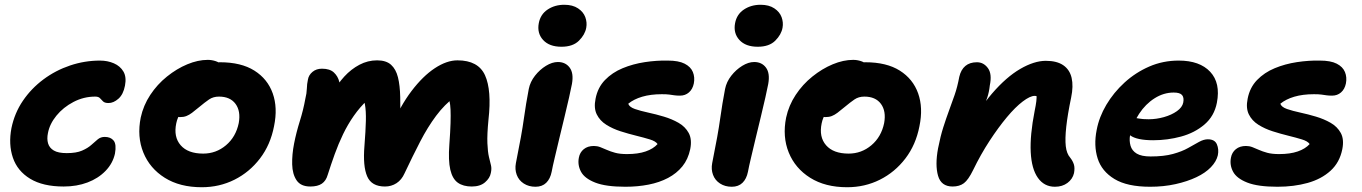

<svg xmlns="http://www.w3.org/2000/svg" viewBox="-20 -773 5709 805"><path d="M247 9Q160 9 106.5 -23.5Q53 -56 34 -112Q15 -168 28 -236Q41 -299 76 -350.5Q111 -402 162 -440Q213 -478 274 -498.5Q335 -519 399 -519Q431 -519 457.5 -507.5Q484 -496 497.5 -473Q511 -450 504 -414Q497 -377 476.5 -359Q456 -341 435 -341Q419 -341 412 -348Q405 -355 399 -361.5Q393 -368 379 -368Q331 -368 288 -345.5Q245 -323 216.5 -288Q188 -253 181 -215Q176 -191 181.5 -172Q187 -153 205.5 -142Q224 -131 260 -131Q300 -131 324 -141.5Q348 -152 362.5 -165Q377 -178 389.5 -188.5Q402 -199 419 -199Q444 -199 456.5 -183.5Q469 -168 462 -129Q453 -88 422.5 -56.5Q392 -25 347 -8Q302 9 247 9Z M826 12Q734 12 671 -27.5Q608 -67 581 -133.5Q554 -200 570 -280Q581 -331 610 -375Q639 -419 680 -452Q721 -485 765.5 -503.5Q810 -522 851 -522Q868 -522 884.5 -516.5Q901 -511 910.5 -499.5Q920 -488 916 -468Q908 -432 888 -405Q868 -378 821 -363Q797 -355 775.5 -339Q754 -323 739 -302Q724 -281 719 -256Q707 -199 737.5 -164Q768 -129 832 -129Q886 -129 927.5 -164Q969 -199 981 -257Q990 -307 967.5 -337.5Q945 -368 898 -368Q874 -368 856.5 -356Q839 -344 815 -324Q797 -309 785 -300Q773 -291 761.5 -286.5Q750 -282 734 -282Q716 -282 701 -300Q686 -318 694 -357Q700 -385 721.5 -413Q743 -441 773.5 -463Q804 -485 837.5 -498.5Q871 -512 902 -512Q991 -512 1046.5 -477Q1102 -442 1123.5 -381.5Q1145 -321 1129 -244Q1114 -166 1070 -108.5Q1026 -51 963 -19.5Q900 12 826 12Z M1281 9Q1241 9 1223.5 -17Q1206 -43 1205 -84Q1204 -125 1213 -171Q1222 -217 1237 -265Q1252 -313 1260 -358Q1266 -382 1266.5 -401.5Q1267 -421 1271 -439Q1274 -458 1290 -471.5Q1306 -485 1330 -485Q1363 -485 1380 -469Q1397 -453 1402.5 -430Q1408 -407 1403 -386L1373 -380Q1395 -421 1423.5 -452Q1452 -483 1487 -501.5Q1522 -520 1561 -520Q1599 -520 1619.5 -501.5Q1640 -483 1648.5 -449Q1657 -415 1658 -366Q1659 -320 1657.5 -285.5Q1656 -251 1654 -229L1620 -239Q1658 -329 1705.5 -391.5Q1753 -454 1803 -487Q1853 -520 1898 -520Q1985 -520 2013.5 -457.5Q2042 -395 2028 -271Q2022 -209 2023.5 -172.5Q2025 -136 2030 -115Q2035 -94 2038.5 -80Q2042 -66 2038 -48Q2034 -26 2013.5 -8.5Q1993 9 1958 9Q1922 9 1899.5 -7Q1877 -23 1868 -61.5Q1859 -100 1864 -167Q1868 -222 1869 -256.5Q1870 -291 1869 -313Q1868 -335 1864.5 -350Q1861 -365 1855 -381L1887 -367Q1844 -335 1808.5 -287.5Q1773 -240 1741.5 -179Q1710 -118 1676 -46Q1664 -19 1642.5 -5Q1621 9 1594 9Q1538 9 1519.5 -33.5Q1501 -76 1508 -161Q1513 -225 1514 -266.5Q1515 -308 1510 -335.5Q1505 -363 1492 -383L1521 -354Q1489 -324 1463.5 -287.5Q1438 -251 1418.5 -210.5Q1399 -170 1383.5 -127Q1368 -84 1354 -40Q1347 -15 1329.5 -3Q1312 9 1281 9Z M2225 10Q2197 10 2176 -3.5Q2155 -17 2146.5 -40Q2138 -63 2143 -89Q2156 -154 2164 -198.5Q2172 -243 2176.5 -276Q2181 -309 2186 -338.5Q2191 -368 2197 -400Q2203 -430 2223 -455.5Q2243 -481 2269 -497Q2295 -513 2319 -513Q2351 -513 2368.5 -489.5Q2386 -466 2378 -421Q2374 -401 2366 -364.5Q2358 -328 2347 -283.5Q2336 -239 2325.5 -194.5Q2315 -150 2306 -112.5Q2297 -75 2293 -53Q2287 -23 2270 -6.5Q2253 10 2225 10ZM2334 -577Q2283 -577 2257 -605.5Q2231 -634 2239 -676Q2246 -713 2276 -733Q2306 -753 2346 -753Q2381 -753 2403.5 -738Q2426 -723 2434 -701Q2442 -679 2438 -657Q2433 -628 2407.5 -602.5Q2382 -577 2334 -577Z M2602 10Q2520 10 2475.5 -7.5Q2431 -25 2416 -53Q2401 -81 2407 -112Q2411 -134 2427.5 -147.5Q2444 -161 2470 -161Q2484 -161 2497 -156Q2510 -151 2524.5 -144.5Q2539 -138 2559 -132.5Q2579 -127 2609 -127Q2655 -127 2687 -138Q2719 -149 2737 -169Q2729 -181 2704.5 -188.5Q2680 -196 2647.5 -204Q2615 -212 2582 -222.5Q2549 -233 2522 -250Q2495 -267 2482 -293.5Q2469 -320 2477 -359Q2486 -406 2516.5 -437.5Q2547 -469 2590.5 -487Q2634 -505 2683.5 -512.5Q2733 -520 2780 -519Q2825 -519 2850.5 -506Q2876 -493 2885 -471Q2894 -449 2889 -423Q2884 -399 2868.5 -385.5Q2853 -372 2831 -372Q2817 -372 2807 -373.5Q2797 -375 2786 -376.5Q2775 -378 2755 -378Q2708 -378 2672.5 -367.5Q2637 -357 2614 -338Q2619 -324 2642 -316Q2665 -308 2697.5 -301Q2730 -294 2763.5 -284Q2797 -274 2825 -258Q2853 -242 2867.5 -215.5Q2882 -189 2874 -148Q2865 -105 2841 -75.5Q2817 -46 2781 -27Q2745 -8 2699.5 1Q2654 10 2602 10Z M3048 10Q3020 10 2999 -3.5Q2978 -17 2969.5 -40Q2961 -63 2966 -89Q2979 -154 2987 -198.5Q2995 -243 2999.5 -276Q3004 -309 3009 -338.5Q3014 -368 3020 -400Q3026 -430 3046 -455.5Q3066 -481 3092 -497Q3118 -513 3142 -513Q3174 -513 3191.5 -489.5Q3209 -466 3201 -421Q3197 -401 3189 -364.5Q3181 -328 3170 -283.5Q3159 -239 3148.5 -194.5Q3138 -150 3129 -112.5Q3120 -75 3116 -53Q3110 -23 3093 -6.5Q3076 10 3048 10ZM3157 -577Q3106 -577 3080 -605.5Q3054 -634 3062 -676Q3069 -713 3099 -733Q3129 -753 3169 -753Q3204 -753 3226.5 -738Q3249 -723 3257 -701Q3265 -679 3261 -657Q3256 -628 3230.5 -602.5Q3205 -577 3157 -577Z M3532 12Q3440 12 3377 -27.5Q3314 -67 3287 -133.5Q3260 -200 3276 -280Q3287 -331 3316 -375Q3345 -419 3386 -452Q3427 -485 3471.5 -503.5Q3516 -522 3557 -522Q3574 -522 3590.5 -516.5Q3607 -511 3616.5 -499.5Q3626 -488 3622 -468Q3614 -432 3594 -405Q3574 -378 3527 -363Q3503 -355 3481.5 -339Q3460 -323 3445 -302Q3430 -281 3425 -256Q3413 -199 3443.5 -164Q3474 -129 3538 -129Q3592 -129 3633.5 -164Q3675 -199 3687 -257Q3696 -307 3673.5 -337.5Q3651 -368 3604 -368Q3580 -368 3562.5 -356Q3545 -344 3521 -324Q3503 -309 3491 -300Q3479 -291 3467.5 -286.5Q3456 -282 3440 -282Q3422 -282 3407 -300Q3392 -318 3400 -357Q3406 -385 3427.5 -413Q3449 -441 3479.5 -463Q3510 -485 3543.5 -498.5Q3577 -512 3608 -512Q3697 -512 3752.5 -477Q3808 -442 3829.5 -381.5Q3851 -321 3835 -244Q3820 -166 3776 -108.5Q3732 -51 3669 -19.5Q3606 12 3532 12Z M4403 10Q4358 10 4331.5 -27.5Q4305 -65 4301.5 -135.5Q4298 -206 4318 -308Q4323 -332 4325 -348.5Q4327 -365 4325.5 -376Q4324 -387 4318.5 -395.5Q4313 -404 4303 -411Q4328 -411 4344.5 -402.5Q4361 -394 4367 -377.5Q4373 -361 4365 -333Q4353 -355 4342.5 -363Q4332 -371 4318 -371Q4299 -371 4268 -347.5Q4237 -324 4201.5 -281.5Q4166 -239 4129 -182.5Q4092 -126 4060 -60Q4040 -19 4021.5 -5Q4003 9 3974 9Q3926 9 3913 -36Q3900 -81 3913 -151Q3923 -202 3935 -239.5Q3947 -277 3959 -309.5Q3971 -342 3982.5 -375Q3994 -408 4002 -451Q4009 -481 4027.5 -496.5Q4046 -512 4076 -512Q4104 -512 4122 -487.5Q4140 -463 4130 -415Q4127 -387 4119.5 -364.5Q4112 -342 4101 -317Q4090 -292 4078 -256Q4066 -220 4053 -165L4025 -208Q4080 -312 4139.5 -381Q4199 -450 4257.5 -484Q4316 -518 4365 -518Q4411 -518 4438 -499.5Q4465 -481 4473 -446.5Q4481 -412 4471 -364Q4456 -292 4450.5 -241.5Q4445 -191 4448.5 -160Q4452 -129 4467 -112Q4478 -98 4482.5 -83.5Q4487 -69 4483 -47Q4477 -22 4455.5 -6Q4434 10 4403 10Z M4802 10Q4706 10 4652.5 -22.5Q4599 -55 4582 -109Q4565 -163 4578 -228Q4588 -282 4618.5 -333.5Q4649 -385 4695 -427Q4741 -469 4798.5 -494Q4856 -519 4922 -519Q5010 -519 5054 -472Q5098 -425 5082 -342Q5071 -286 5030 -251Q4989 -216 4932 -200.5Q4875 -185 4815 -185Q4746 -185 4718.5 -205.5Q4691 -226 4695 -250Q4698 -264 4706.5 -271.5Q4715 -279 4730 -279Q4740 -279 4755 -276Q4770 -273 4796 -273Q4828 -273 4860 -282Q4892 -291 4914.5 -307Q4937 -323 4941 -343Q4945 -364 4936 -374.5Q4927 -385 4901 -385Q4859 -385 4821 -361Q4783 -337 4756 -296Q4729 -255 4718 -206Q4714 -183 4720 -162Q4726 -141 4746 -129Q4766 -117 4804 -117Q4860 -117 4898 -127.5Q4936 -138 4961.5 -152.5Q4987 -167 5007 -178Q5027 -189 5044 -189Q5073 -189 5082 -168Q5091 -147 5086 -122Q5080 -96 5057 -72Q5034 -48 4996 -30Q4958 -12 4908.5 -1Q4859 10 4802 10Z M5336 10Q5254 10 5209.5 -7.5Q5165 -25 5150 -53Q5135 -81 5141 -112Q5145 -134 5161.5 -147.5Q5178 -161 5204 -161Q5218 -161 5231 -156Q5244 -151 5258.5 -144.5Q5273 -138 5293 -132.5Q5313 -127 5343 -127Q5389 -127 5421 -138Q5453 -149 5471 -169Q5463 -181 5438.5 -188.5Q5414 -196 5381.5 -204Q5349 -212 5316 -222.5Q5283 -233 5256 -250Q5229 -267 5216 -293.5Q5203 -320 5211 -359Q5220 -406 5250.5 -437.5Q5281 -469 5324.5 -487Q5368 -505 5417.5 -512.5Q5467 -520 5514 -519Q5559 -519 5584.5 -506Q5610 -493 5619 -471Q5628 -449 5623 -423Q5618 -399 5602.5 -385.5Q5587 -372 5565 -372Q5551 -372 5541 -373.5Q5531 -375 5520 -376.5Q5509 -378 5489 -378Q5442 -378 5406.5 -367.5Q5371 -357 5348 -338Q5353 -324 5376 -316Q5399 -308 5431.5 -301Q5464 -294 5497.5 -284Q5531 -274 5559 -258Q5587 -242 5601.5 -215.5Q5616 -189 5608 -148Q5597 -92 5558.5 -57Q5520 -22 5462.5 -6Q5405 10 5336 10Z"/></svg>

Font: Shantell Sans
Style: Bold Italic
Weight: 700
Italic angle: -11°
Designer: Stephen Nixon, Anya Danilova, Shantell Martin
Foundry: Arrow Type
Version: Version 1.011;[c5ecc13dd]